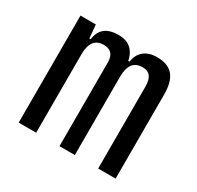

<svg xmlns="http://www.w3.org/2000/svg" viewBox="-120 -666 826 804"><g transform="rotate(30 293.0 -263.5)"><path d="M442.9 0H527.3V-405.3C527.3 -489.7 494.6 -527.3 423.8 -527.3C368.7 -527.3 338.4 -496.6 333 -453.1H326.7C316.9 -502.9 286.1 -527.3 238.8 -527.3C181.6 -527.3 151.4 -502.9 145 -453.1H138.7L132.8 -517.6H58.6V0H143.1V-378.9C143.1 -433.1 163.6 -460.4 204.6 -460.4C238.8 -460.4 255.9 -441.9 255.9 -405.3V0H330.1V-378.9C330.1 -433.1 350.6 -460.4 392.6 -460.4C427.2 -460.4 442.9 -439 442.9 -395.5Z"/></g></svg>

Font: Cascadia Mono PL SemiLight
Style: Regular
Weight: 350
Monospace: yes
Designer: Aaron Bell
Foundry: Saja Typeworks
Version: Version 2404.023